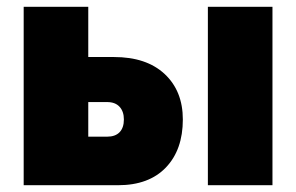

<svg xmlns="http://www.w3.org/2000/svg" viewBox="-20 -546 873 566"><path d="M49.8 0V-525.9H240.2V-377.9H315.9Q411.6 -377.9 465.3 -327.9Q519 -277.8 519 -193.8Q519 -104.5 469 -52.2Q418.9 0 328.1 0ZM592.8 0V-525.9H783.2V0ZM240.2 -143.1H295.9Q319.8 -143.1 332.5 -156.2Q345.2 -169.4 345.2 -193.8Q345.2 -217.3 332.5 -231.2Q319.8 -245.1 295.9 -245.1H240.2Z"/></svg>

Font: Rawline Black
Style: Regular
Weight: 900
Designer: Matt McInerney, Pablo Impallari, Rodrigo Fuenzalida
Foundry: Matt McInerney, Pablo Impallari, Rodrigo Fuenzalida
Version: Version 4.020;PS 004.020;hotconv 1.0.88;makeotf.lib2.5.64775